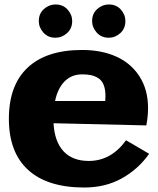

<svg xmlns="http://www.w3.org/2000/svg" viewBox="-20 -835 710 865"><path d="M154.8 -740.2Q154.8 -773.9 178 -794.4Q201.2 -814.9 230 -814.9Q263.7 -814.9 284.4 -792Q305.2 -769 305.2 -740.2Q305.2 -706.5 282 -685.8Q258.8 -665 230 -665Q196.3 -665 175.5 -688.2Q154.8 -711.4 154.8 -740.2ZM395 -740.2Q395 -773.9 418.2 -794.4Q441.4 -814.9 470.2 -814.9Q503.9 -814.9 524.4 -792Q544.9 -769 544.9 -740.2Q544.9 -706.5 522 -685.8Q499 -665 470.2 -665Q436.5 -665 415.8 -688.2Q395 -711.4 395 -740.2ZM350.1 -609.9Q437 -609.9 503.7 -580.1Q570.3 -550.3 608.6 -490.5Q647 -430.7 647 -348.1Q647 -310.1 639.2 -270L221.2 -279.8Q225.6 -197.3 266.1 -153.6Q306.6 -109.9 379.9 -109.9Q480.5 -109.9 547.9 -203.1L651.9 -142.1Q603.5 -73.2 529.3 -31.7Q455.1 9.8 359.9 9.8Q193.8 9.8 106.9 -69.3Q20 -148.4 20 -299.8Q20 -451.2 104.7 -530.5Q189.5 -609.9 350.1 -609.9ZM350.1 -500Q302.7 -500 271.5 -468.8Q240.2 -437.5 228 -379.9H454.1Q455.1 -387.7 455.1 -401.9Q455.1 -432.6 446.8 -452.9Q438.5 -473.1 422.9 -482.9Q407.2 -492.7 390.4 -496.3Q373.5 -500 350.1 -500Z"/></svg>

Font: Zantroke
Style: Regular
Weight: 500
Foundry: gluk
Version: Version 0.36